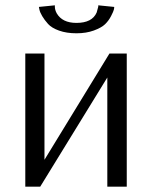

<svg xmlns="http://www.w3.org/2000/svg" viewBox="-20 -701 571 721"><path d="M128 -665 126 -675 186 -681V-676Q186 -664 193 -651Q214 -615 267 -615Q326 -615 343 -654L349 -676V-681L409 -675Q409 -671 407.5 -664.5Q406 -658 397 -640.5Q388 -623 374.5 -610Q361 -597 332.5 -586.5Q304 -576 267 -576Q230 -576 202 -586Q174 -596 160.5 -611Q147 -626 138.5 -640.5Q130 -655 128 -665ZM75 0V-500H147V-101L391 -500H456V0H383V-410L131 0Z"/></svg>

Font: Arsenal
Style: Regular
Weight: 400
Designer: Andrij Shevchenko
Foundry: Stairsfor
Version: Version 2.001;PS 002.001;hotconv 1.0.88;makeotf.lib2.5.64775